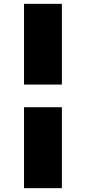

<svg xmlns="http://www.w3.org/2000/svg" viewBox="-20 -842 447 999"><path d="M302 -284V137H105V-284ZM105 -402V-822H302V-402Z"/></svg>

Font: SVN-Poppins ExtraBold
Style: Regular
Weight: 800
Designer: Ninad Kale (Devanagari), Jonny Pinhorn (Latin)
Foundry: Indian Type Foundry
Version: Version 3.002 2017; ttfautohint (v1.8.3)